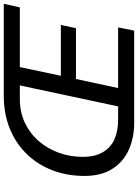

<svg xmlns="http://www.w3.org/2000/svg" viewBox="123 -853 730 1016"><g transform="rotate(-90 488.0 -345.0)"><path d="M65 -263Q65 -355 95 -433Q125 -511 181 -568.5Q237 -626 315 -658Q393 -690 489 -690H976L957 -605H641L595 -388H864L847 -308H578L530 -85H851L834 0H346Q267 0 203.5 -28.5Q140 -57 102.5 -115.5Q65 -174 65 -263ZM166 -273Q166 -208 190.5 -166Q215 -124 259 -104.5Q303 -85 362 -85H433L544 -605H472Q402 -605 345.5 -578Q289 -551 249 -504.5Q209 -458 187.5 -398.5Q166 -339 166 -273Z"/></g></svg>

Font: Radio Canada
Style: Italic
Weight: 400
Italic angle: -12°
Designer: Charles Daoud, Etienne Aubert Bonn, Alexandre Saumier Demers, Jacques Le Bailly
Foundry: Radio-Canada
Version: Version 2.104;gftools[0.9.28.dev5+ged2979d]